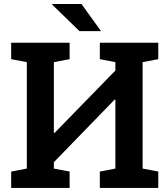

<svg xmlns="http://www.w3.org/2000/svg" viewBox="-20 -920 820 940"><path d="M34.7 0V-80.1L111.3 -94.7V-615.7L34.7 -630.4V-710.9H320.8V-630.4L243.7 -615.7V-269.5L246.6 -268.6L544.9 -574.7V-615.7L468.8 -630.4V-710.9H754.9V-630.4L678.2 -615.7V-94.7L754.9 -80.1V0H468.8V-80.1L544.9 -94.7V-432.1L542 -433.1L243.7 -126V-94.7L320.8 -80.1V0ZM474.6 -767.6H369.1L235.4 -897.5L236.3 -900.4H378.9Z"/></svg>

Font: Roboto Slab SemiBold
Style: Regular
Weight: 600
Designer: Google
Version: Version 2.001; ttfautohint (v1.8.3)